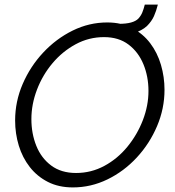

<svg xmlns="http://www.w3.org/2000/svg" viewBox="-20 -813 762 838"><path d="M298 5Q236 5 189 -19Q142 -43 110 -84Q78 -125 62 -177.5Q46 -230 46 -287Q46 -370 79 -446.5Q112 -523 168.5 -583.5Q225 -644 297 -679.5Q369 -715 448 -715Q510 -715 557 -690.5Q604 -666 635.5 -624.5Q667 -583 682.5 -530Q698 -477 698 -421Q698 -339 665.5 -262.5Q633 -186 577 -125.5Q521 -65 449 -30Q377 5 298 5ZM312 -58Q378 -58 435.5 -89Q493 -120 536 -172.5Q579 -225 603.5 -288.5Q628 -352 628 -416Q628 -479 606 -532.5Q584 -586 541 -618.5Q498 -651 434 -651Q368 -651 310.5 -620Q253 -589 209.5 -537.5Q166 -486 141.5 -422Q117 -358 117 -293Q117 -230 138.5 -176.5Q160 -123 203.5 -90.5Q247 -58 312 -58ZM488 -658 499 -709Q562 -709 584 -732Q595 -744 601 -758.5Q607 -773 612 -793H669Q662 -765 652 -742.5Q642 -720 621 -699Q599 -679 563.5 -668.5Q528 -658 488 -658Z"/></svg>

Font: Raleway
Style: Italic
Weight: 400
Italic angle: -12°
Designer: Matt McInerney, Pablo Impallari, Rodrigo Fuenzalida
Foundry: Matt McInerney, Pablo Impallari, Rodrigo Fuenzalida
Version: Version 4.026